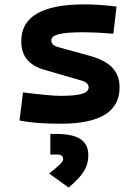

<svg xmlns="http://www.w3.org/2000/svg" viewBox="-20 -547 626 864"><path d="M252.9 9.8Q136.7 9.8 67.9 -4.9L83.5 -131.3Q145 -123.5 187 -119.6Q229 -115.7 252.9 -115.7Q319.3 -115.7 349.1 -124.8Q378.9 -133.8 378.9 -153.8Q378.9 -174.8 348.1 -184.1L179.7 -232.9Q127.9 -248 101.8 -279.1Q75.7 -310.1 75.7 -362.3Q75.7 -527.3 359.4 -527.3Q392.6 -527.3 428.5 -524.9Q464.4 -522.5 504.4 -517.6L490.2 -395Q445.8 -398.9 412.6 -400.4Q379.4 -401.9 356.4 -401.9Q279.8 -401.9 245.4 -393.3Q210.9 -384.8 210.9 -365.2Q210.9 -343.8 240.2 -335.4L385.3 -295.4Q452.1 -277.3 485.1 -242.9Q518.1 -208.5 518.1 -153.3Q518.1 9.8 252.9 9.8ZM288.6 296.9 201.2 233.9Q237.3 205.1 250.7 191.7Q264.2 178.2 264.2 169.4Q264.2 148.4 238.3 148.4H206.5V55.7H233.4Q307.6 55.7 342.5 79.1Q377.4 102.5 377.4 151.9Q377.4 192.4 356.2 225.6Q335 258.8 288.6 296.9Z"/></svg>

Font: Cascadia Code NF
Style: Bold
Weight: 700
Monospace: yes
Designer: Aaron Bell
Foundry: Saja Typeworks
Version: Version 2404.023; ttfautohint (v1.8.4)